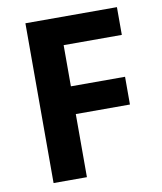

<svg xmlns="http://www.w3.org/2000/svg" viewBox="-81 -779 711 845"><g transform="rotate(-10 274.5 -357.0)"><path d="M239 0H90V-714H499V-590H239V-406H481V-282H239Z"/></g></svg>

Font: Noto Sans Devanagari
Style: Bold
Weight: 700
Version: Version 2.003